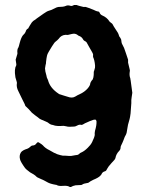

<svg xmlns="http://www.w3.org/2000/svg" viewBox="-20 -752 592 772"><path d="M511 -372Q511 -370 509.5 -362Q508 -354 508 -350V-337Q505 -297 505 -296Q503 -280 501 -273Q493 -247 492 -235Q490 -216 485 -208Q483 -205 481.5 -201.5Q480 -198 478.5 -193.5Q477 -189 476 -187Q475 -184 472 -177.5Q469 -171 467 -167Q465 -163 465 -160Q465 -151 459 -145Q447 -133 444 -116Q442 -111 439 -108Q430 -99 428 -96Q425 -93 417 -83Q416 -81 413.5 -77.5Q411 -74 410 -72Q407 -64 401 -63Q391 -60 388 -51Q387 -49 383 -45Q375 -37 355 -29Q341 -22 338 -19Q335 -16 330 -16Q316 -14 311 -10Q309 -8 304 -8Q301 -8 294.5 -7.5Q288 -7 284 -7Q273 -5 265 0H261Q254 -5 241 -5Q237 -5 229.5 -4.5Q222 -4 216.5 -5Q211 -6 206 -9H204Q181 -13 171 -19Q163 -24 160 -25Q155 -28 145 -32Q135 -36 130 -39Q128 -40 125.5 -42.5Q123 -45 122 -46Q121 -47 115 -51Q111 -53 101 -59Q100 -60 87 -70L81 -76Q79 -79 74 -86Q69 -93 67 -97Q61 -108 61 -110Q56 -126 64 -139Q70 -148 90 -154Q96 -156 103 -163Q107 -167 111 -167Q121 -167 127 -176Q132 -183 138 -178Q148 -172 152 -168Q162 -156 179 -148Q199 -136 210 -132Q222 -128 233 -126H243Q246 -126 250.5 -125.5Q255 -125 257 -125H266Q268 -125 283 -128Q292 -128 297 -132Q303 -138 307 -139Q319 -144 333 -158Q340 -165 343 -169Q349 -177 351 -182Q352 -185 353.5 -188Q355 -191 356.5 -194.5Q358 -198 359 -201Q361 -207 361 -209Q360 -216 362 -226Q369 -249 368 -265Q366 -271 363 -271Q357 -271 355 -270Q340 -265 330 -260Q320 -256 316 -253Q310 -249 306 -250Q300 -252 292 -248Q284 -243 276 -243Q256 -241 247 -244Q239 -246 236 -246Q208 -244 197 -248Q193 -250 189 -250Q184 -251 178 -255Q173 -260 165 -263Q139 -273 135 -278Q134 -278 134 -279Q121 -288 108 -299Q104 -304 95.5 -313Q87 -322 82 -326L79 -334L75 -342L69 -354Q66 -359 61.5 -369.5Q57 -380 54 -385Q45 -402 48 -418Q48 -422 47 -424Q46 -427 44.5 -432.5Q43 -438 42 -441Q42 -444 41 -449.5Q40 -455 40 -458V-469Q40 -471 40.5 -473Q41 -475 41 -476Q41 -477 41.5 -480Q42 -483 43 -484Q47 -490 45 -498Q43 -508 43 -512Q44 -516 48 -529Q51 -537 50 -539Q48 -554 55 -563Q55 -566 56 -567Q57 -571 59 -578.5Q61 -586 62 -589Q68 -607 75 -613Q79 -616 83 -624Q85 -633 92 -637Q94 -637 94 -639Q95 -641 100 -649.5Q105 -658 108 -662L114 -668Q124 -674 128 -678Q130 -679 133 -681.5Q136 -684 138 -685Q143 -689 155 -697Q169 -707 177 -709Q184 -710 203 -720Q208 -723 215 -724Q235 -724 244 -728Q252 -732 262 -729Q268 -726 278 -732H288Q292 -730 300 -728L312 -725Q314 -724 318.5 -724Q323 -724 325 -724Q335 -721 355 -713Q369 -706 373 -706Q379 -706 381 -700Q384 -693 391 -690Q410 -682 420 -666Q420 -665 422 -664Q424 -663 424 -662Q432 -657 433 -654Q435 -649 445 -634Q456 -619 458 -610Q459 -605 463 -601Q468 -594 468 -588Q468 -583 470 -577L479 -559Q481 -554 486.5 -537.5Q492 -521 495 -512V-505V-500Q496 -496 498 -487.5Q500 -479 501 -475Q503 -468 502 -466Q499 -449 504 -437Q504 -433 505 -431Q509 -397 512 -379Q512 -378 511.5 -375.5Q511 -373 511 -372ZM300 -373Q320 -382 333 -397Q343 -409 343 -417Q344 -421 348 -427Q352 -431 353 -433Q353 -434 354 -436.5Q355 -439 355.5 -441Q356 -443 356 -445Q357 -449 357 -458Q356 -463 359 -469Q362 -478 362 -480Q363 -487 361 -499Q359 -511 357 -516Q353 -524 354 -528Q356 -533 350 -543L338 -564Q332 -576 328 -582Q324 -586 321 -587Q315 -590 312 -597Q309 -602 302 -606Q295 -608 291 -612Q282 -619 267 -615Q251 -610 246 -612H244Q226 -611 216 -596L210 -590Q209 -589 204.5 -585.5Q200 -582 198 -579Q190 -568 176 -544Q170 -534 169 -528Q167 -520 165 -502V-498Q163 -491 161 -477Q161 -467 167 -447Q167 -444 168 -441.5Q169 -439 170.5 -435.5Q172 -432 173 -430Q181 -398 216 -375Q218 -373 220 -373Q225 -371 235.5 -368Q246 -365 252 -363Q270 -356 283 -364Q286 -366 291.5 -369Q297 -372 300 -373Z"/></svg>

Font: Gutenberg Clean
Style: Regular
Weight: 400
Designer: Nicola Manzari, Bruno Pierini
Foundry: Unio | Creative Solutions
Version: Version 1.001;PS 001.001;hotconv 1.0.88;makeotf.lib2.5.64775